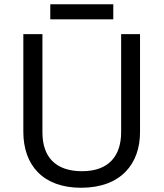

<svg xmlns="http://www.w3.org/2000/svg" viewBox="-20 -875 771 905"><path d="M514 -855H217V-784H514ZM640 -252V-714H551V-252C551 -144 496 -68 367 -68C242 -68 180 -135 180 -251V-714H90V-254C90 -95 184 10 362 10C551 10 640 -104 640 -252Z"/></svg>

Font: Noto Sans Cypriot
Style: Regular
Weight: 400
Designer: Monotype Design Team
Foundry: Monotype Imaging Inc.
Version: Version 2.002